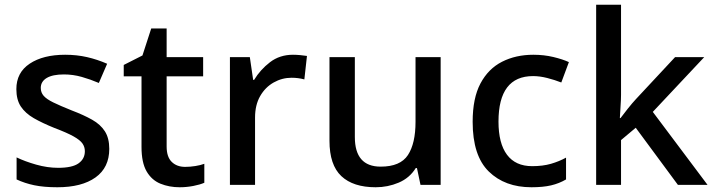

<svg xmlns="http://www.w3.org/2000/svg" viewBox="-20 -780 3011 810"><path d="M441 -152Q441 -73 383 -31.5Q325 10 222 10Q165 10 124.5 1.5Q84 -7 50 -23V-116Q85 -99 132.5 -85.5Q180 -72 225 -72Q285 -72 311.5 -91Q338 -110 338 -142Q338 -160 328 -174.5Q318 -189 290.5 -204.5Q263 -220 210 -240Q158 -261 122.5 -281.5Q87 -302 68 -330.5Q49 -359 49 -404Q49 -474 105.5 -511.5Q162 -549 255 -549Q304 -549 347.5 -539Q391 -529 432 -511L397 -430Q362 -445 325 -455.5Q288 -466 250 -466Q202 -466 177 -451Q152 -436 152 -409Q152 -390 164 -376Q176 -362 204.5 -348Q233 -334 283 -314Q333 -295 368.5 -275Q404 -255 422.5 -226Q441 -197 441 -152Z M761 -76Q782 -76 804 -79.5Q826 -83 842 -89V-9Q824 -1 795.5 4.5Q767 10 738 10Q694 10 657 -5Q620 -20 598.5 -57Q577 -94 577 -160V-458H502V-506L581 -546L618 -660H683V-539H837V-458H683V-162Q683 -118 704.5 -97Q726 -76 761 -76Z M1216 -549Q1230 -549 1246.5 -547.5Q1263 -546 1275 -544L1264 -445Q1238 -452 1210 -452Q1170 -452 1134.5 -432Q1099 -412 1077.5 -374.5Q1056 -337 1056 -284V0H950V-539H1034L1048 -443H1052Q1078 -486 1119 -517.5Q1160 -549 1216 -549Z M1839 -539V0H1754L1739 -71H1734Q1708 -29 1662 -9.5Q1616 10 1565 10Q1470 10 1420 -37Q1370 -84 1370 -186V-539H1477V-202Q1477 -77 1586 -77Q1669 -77 1701 -126Q1733 -175 1733 -266V-539Z M2222 10Q2110 10 2042 -56.5Q1974 -123 1974 -266Q1974 -366 2007 -428Q2040 -490 2098 -519.5Q2156 -549 2230 -549Q2275 -549 2314.5 -539.5Q2354 -530 2380 -518L2348 -432Q2320 -443 2288.5 -451Q2257 -459 2229 -459Q2083 -459 2083 -267Q2083 -175 2119 -127Q2155 -79 2225 -79Q2270 -79 2304.5 -89Q2339 -99 2368 -115V-23Q2339 -6 2305 2Q2271 10 2222 10Z M2600 -380Q2600 -360 2598 -332Q2596 -304 2595 -282H2598Q2609 -297 2628.5 -321.5Q2648 -346 2663 -362L2828 -539H2951L2734 -308L2965 0H2840L2662 -241L2600 -189V0H2495V-760H2600Z"/></svg>

Font: Noto Sans Ol Chiki Medium
Style: Regular
Weight: 500
Designer: Monotype Design Team, Lewis McGuffie
Foundry: Monotype Imaging Inc.
Version: Version 2.003; ttfautohint (v1.8.4.7-5d5b)